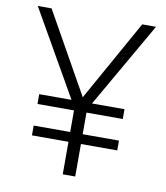

<svg xmlns="http://www.w3.org/2000/svg" viewBox="-81 -874 733 849"><g transform="rotate(10 285.5 -450.0)"><path d="M286 -444 82 -807H20L239 -424H94V-380H258V-283H94V-239H258V-93H314V-239H477V-283H314V-380H477V-424H331L551 -807H489Z"/></g></svg>

Font: Noto Sans Telugu UI Light
Style: Regular
Weight: 300
Designer: Jelle Bosma - Monotype Design Team
Foundry: Monotype Imaging Inc.
Version: Version 2.005